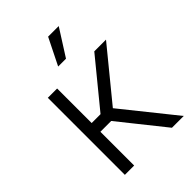

<svg xmlns="http://www.w3.org/2000/svg" viewBox="-221 -857 956 956"><g transform="rotate(-45 257.5 -378.5)"><path d="M81.5 0V-542.5H147V-299.3H209.5L408.7 -542.5H491.2L273.9 -276.9L496.1 0H413.1L223.1 -237.8H147V0ZM228 -616.2 297.9 -756.8H372.6L283.2 -616.2Z"/></g></svg>

Font: Inter 16pt Light
Style: Regular
Weight: 300
Version: Version 4.001;git-66647c0bb